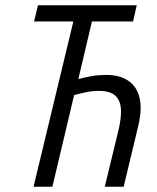

<svg xmlns="http://www.w3.org/2000/svg" viewBox="-20 -713 601 733"><path d="M108 0 260 -631H110L125 -693H502L488 -631H331L279 -411Q304 -418 330.5 -422.5Q357 -427 386 -427Q448 -427 482.5 -394.5Q517 -362 517 -300Q517 -284 514.5 -267.5Q512 -251 508 -233L452 0H380L434 -223Q438 -242 440 -258Q442 -274 442 -287Q442 -326 422 -346Q402 -366 358 -366Q334 -366 309.5 -361Q285 -356 263 -350L180 0Z"/></svg>

Font: Ubuntu Sans Condensed
Style: Italic
Weight: 400
Width: 3
Italic angle: -13.5°
Designer: Dalton Maag Ltd
Foundry: Dalton Maag Ltd
Version: Version 1.006; ttfautohint (v1.8.4.7-5d5b)